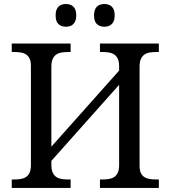

<svg xmlns="http://www.w3.org/2000/svg" viewBox="-20 -929 843 949"><path d="M474.1 0V-42H486.8Q503.9 -42 518.8 -44.4Q533.7 -46.9 544.9 -54.4Q556.2 -62 562.5 -76.2Q568.8 -90.3 568.8 -113.8V-509.8L233.9 -133.8V-113.8Q233.9 -90.3 240.5 -76.2Q247.1 -62 258.1 -54.4Q269 -46.9 284.2 -44.4Q299.3 -42 315.9 -42H329.1V0H38.1V-42H50.8Q67.9 -42 82.8 -44.4Q97.7 -46.9 108.9 -54.4Q120.1 -62 126.5 -76.2Q132.8 -90.3 132.8 -113.8V-604Q132.8 -626 126.2 -639.4Q119.6 -652.8 108.4 -660.2Q97.2 -667.5 82.3 -669.7Q67.4 -671.9 50.8 -671.9H38.1V-713.9H329.1V-671.9H315.9Q299.3 -671.9 284.2 -669.4Q269 -667 258.1 -659.4Q247.1 -651.9 240.5 -637.7Q233.9 -623.5 233.9 -600.1V-204.1L568.8 -580.1V-600.1Q568.8 -623.5 562.5 -637.7Q556.2 -651.9 544.9 -659.4Q533.7 -667 518.8 -669.4Q503.9 -671.9 486.8 -671.9H474.1V-713.9H765.1V-671.9H752Q735.4 -671.9 720.2 -669.4Q705.1 -667 694.1 -659.4Q683.1 -651.9 676.5 -637.7Q669.9 -623.5 669.9 -600.1V-108.9Q669.9 -86.9 676.5 -73.5Q683.1 -60.1 694.3 -53.2Q705.6 -46.4 720.5 -44.2Q735.4 -42 752 -42H765.1V0ZM254.9 -853Q254.9 -868.7 258.8 -879.4Q262.7 -890.1 269.5 -896.7Q276.4 -903.3 285.6 -906.2Q294.9 -909.2 305.7 -909.2Q316.4 -909.2 325.7 -906.2Q335 -903.3 342 -896.7Q349.1 -890.1 353 -879.4Q356.9 -868.7 356.9 -853Q356.9 -837.9 353 -827.1Q349.1 -816.4 342 -809.6Q335 -802.7 325.7 -799.8Q316.4 -796.9 305.7 -796.9Q283.7 -796.9 269.3 -809.6Q254.9 -822.3 254.9 -853ZM444.8 -853Q444.8 -868.7 448.7 -879.4Q452.6 -890.1 459.5 -896.7Q466.3 -903.3 475.6 -906.2Q484.9 -909.2 495.6 -909.2Q506.3 -909.2 515.6 -906.2Q524.9 -903.3 532 -896.7Q539.1 -890.1 543 -879.4Q546.9 -868.7 546.9 -853Q546.9 -837.9 543 -827.1Q539.1 -816.4 532 -809.6Q524.9 -802.7 515.6 -799.8Q506.3 -796.9 495.6 -796.9Q473.6 -796.9 459.2 -809.6Q444.8 -822.3 444.8 -853Z"/></svg>

Font: Noto Serif
Style: Regular
Weight: 400
Designer: Monotype Design team
Foundry: Monotype Imaging Inc.
Version: Version 1.02